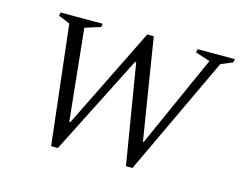

<svg xmlns="http://www.w3.org/2000/svg" viewBox="-83 -692 1033 823"><g transform="rotate(15 433.0 -280.5)"><path d="M202 4 141 -524 90 -545 93 -560H280L277 -545L208 -523L250 -117H255L476 -565H505L577 -117H581L763 -524L698 -545L701 -560H866L863 -545L811 -523L563 4H534L461 -438H456L232 4Z"/></g></svg>

Font: Spectral SC Light
Style: Italic
Weight: 300
Italic angle: -10°
Designer: Jean-Baptiste Levee
Foundry: Production Type
Version: Version 2.001